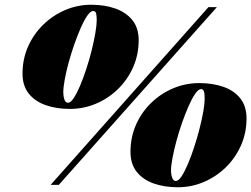

<svg xmlns="http://www.w3.org/2000/svg" viewBox="-20 -780 1060 810"><path d="M193.5 0 859.5 -750H895L228 0ZM275 -320.5Q218.5 -320.5 173.2 -336.2Q128 -352 101.5 -385Q75 -418 75 -469.5Q75 -531 98.5 -583.8Q122 -636.5 162.5 -676Q203 -715.5 255.2 -737.8Q307.5 -760 365 -760Q421.5 -760 466.8 -744Q512 -728 538.5 -695Q565 -662 565 -610.5Q565 -549 541.5 -496.2Q518 -443.5 477.5 -404Q437 -364.5 384.8 -342.5Q332.5 -320.5 275 -320.5ZM267 -346.5Q278 -346.5 291 -366.2Q304 -386 317.8 -418.2Q331.5 -450.5 344.2 -489.5Q357 -528.5 366.8 -567.8Q376.5 -607 382.2 -640.5Q388 -674 388 -694.5Q388 -711 385.8 -722.2Q383.5 -733.5 373 -733.5Q362 -733.5 348.5 -714.2Q335 -695 321 -663.2Q307 -631.5 293.5 -593Q280 -554.5 269.5 -515.8Q259 -477 253 -444Q247 -411 247 -390.5Q247 -374 251.8 -360.2Q256.5 -346.5 267 -346.5ZM730 10Q673.5 10 628.2 -6Q583 -22 556.8 -55Q530.5 -88 530.5 -139.5Q530.5 -201 553.8 -253.8Q577 -306.5 617.8 -346Q658.5 -385.5 710.8 -407.5Q763 -429.5 820.5 -429.5Q877 -429.5 922.2 -413.8Q967.5 -398 993.8 -365Q1020 -332 1020 -280.5Q1020 -219 996.5 -166.2Q973 -113.5 932.5 -74Q892 -34.5 839.8 -12.2Q787.5 10 730 10ZM722 -16.5Q733 -16.5 746 -36.2Q759 -56 772.8 -88.2Q786.5 -120.5 799.2 -159.5Q812 -198.5 822 -237.8Q832 -277 837.8 -310.5Q843.5 -344 843.5 -364.5Q843.5 -375.5 842.5 -384.2Q841.5 -393 838.2 -398.5Q835 -404 828 -404Q817 -404 803.5 -384.5Q790 -365 776 -333.2Q762 -301.5 748.5 -263.2Q735 -225 724.5 -186Q714 -147 707.8 -114Q701.5 -81 701.5 -60.5Q701.5 -44 706.5 -30.2Q711.5 -16.5 722 -16.5Z"/></svg>

Font: Bodoni Moda 9pt Black
Style: Italic
Weight: 900
Italic angle: -13°
Designer: Owen Earl
Foundry: indestructible type
Version: Version 2.004